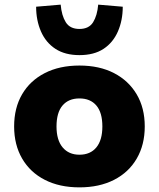

<svg xmlns="http://www.w3.org/2000/svg" viewBox="-20 -798 686 829"><path d="M323 11Q237 11 173.5 -21.5Q110 -54 75.5 -113.5Q41 -173 41 -252Q41 -332 75.5 -391Q110 -450 173.5 -482.5Q237 -515 323 -515Q409 -515 472 -482.5Q535 -450 570 -391Q605 -332 605 -252Q605 -173 570.5 -113.5Q536 -54 472.5 -21.5Q409 11 323 11ZM323 -130Q370 -130 396 -161.5Q422 -193 422 -252Q422 -312 396 -342.5Q370 -373 323 -373Q276 -373 250 -342.5Q224 -312 224 -252Q224 -193 250.5 -161.5Q277 -130 323 -130ZM323 -560Q261 -560 219.5 -587Q178 -614 157 -662Q136 -710 136 -769L242 -778Q246 -731 264 -702Q282 -673 323 -673Q364 -673 382 -702Q400 -731 404 -778L510 -769Q510 -710 489 -662Q468 -614 427 -587Q386 -560 323 -560Z"/></svg>

Font: Nunito Sans 8pt Black
Style: Regular
Weight: 900
Version: Version 3.101;gftools[0.9.27]